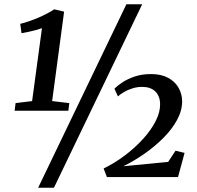

<svg xmlns="http://www.w3.org/2000/svg" viewBox="-20 -835 928 906"><path d="M53.5 -348.5 131.5 -358 178 -702Q166.5 -698 149.8 -693.2Q133 -688.5 115 -684.8Q97 -681 81.5 -678.5L75.5 -722.5Q95 -727 117.2 -734.8Q139.5 -742.5 161.8 -752Q184 -761.5 203.2 -771.8Q222.5 -782 236 -791L282.5 -780L226 -358L307 -348.5L302.5 -312.5H49ZM576.5 -815H651L234.5 51H160ZM484.5 0.5 469 -40Q520.5 -65 568.5 -101Q616.5 -137 654.5 -178.8Q692.5 -220.5 714.2 -263Q736 -305.5 735.5 -343.5Q735 -382 712.8 -403.5Q690.5 -425 651 -425Q627 -425 604.8 -418Q582.5 -411 564.8 -400.5Q547 -390 536.5 -380L520 -416.5Q533 -430 557 -446Q581 -462 615.2 -473.8Q649.5 -485.5 692.5 -485.5Q740.5 -485.5 773 -468Q805.5 -450.5 822.2 -421.5Q839 -392.5 839.5 -357.5Q839.5 -312.5 815 -268Q790.5 -223.5 749.8 -183Q709 -142.5 660 -108.5Q611 -74.5 562 -50.5L773.5 -71L808.5 -124L851 -113.5L820 0.5Z"/></svg>

Font: Merriweather 48pt SemiBold
Style: Italic
Weight: 600
Italic angle: -7.8°
Designer: Eben Sorkin
Foundry: Eben Sorkin
Version: Version 2.101